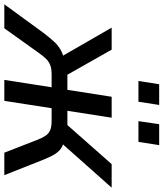

<svg xmlns="http://www.w3.org/2000/svg" viewBox="19 -803 757 889"><g transform="rotate(90 397.5 -358.5)"><path d="M-27 0 105 -181Q128 -211 147 -231.5Q166 -252 190 -264Q214 -276 248 -280L221 -254L81 -497H183L299 -292H369L401 -497H498L466 -292H532L713 -497H822L606 -254L590 -280Q618 -275 634.5 -266Q651 -257 664 -238Q677 -219 692 -182L764 0H660L600 -154Q591 -177 581.5 -191Q572 -205 556.5 -212Q541 -219 512 -219H454L420 0H323L357 -219H297Q270 -219 253 -212Q236 -205 223 -191Q210 -177 194 -154L84 0ZM514 -621 528 -717H625L610 -621ZM328 -621 343 -717H439L424 -621Z"/></g></svg>

Font: Nunito Sans 7pt SemiCondensed Medium
Style: Italic
Weight: 500
Width: 4
Italic angle: -9°
Designer: Vernon Adams
Foundry: Vernon Adams
Version: Version 3.101;gftools[0.9.27]